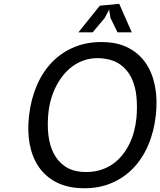

<svg xmlns="http://www.w3.org/2000/svg" viewBox="-20 -980 843 1009"><path d="M398.5 8.5Q325.5 4.5 271.2 -24.8Q217 -54 183 -104Q149 -154 136 -222.8Q123 -291.5 133 -375Q143 -460.5 174.2 -532.5Q205.5 -604.5 256.2 -656Q307 -707.5 376.8 -735Q446.5 -762.5 533.5 -758.5Q605.5 -755.5 659.2 -726.2Q713 -697 747 -646.8Q781 -596.5 794.5 -527.2Q808 -458 799 -375Q789.5 -288 758 -215.2Q726.5 -142.5 675.2 -91.2Q624 -40 554.2 -13.2Q484.5 13.5 398.5 8.5ZM697 -359.5Q702.5 -420 696.8 -474.8Q691 -529.5 670.2 -571.8Q649.5 -614 611.8 -641Q574 -668 515.5 -673.5Q473.5 -677 437.8 -667.8Q402 -658.5 372.2 -639.2Q342.5 -620 318.8 -592.5Q295 -565 277.8 -532.5Q260.5 -500 249.8 -464.2Q239 -428.5 235 -392.5Q228 -331 233.8 -275.2Q239.5 -219.5 260.8 -176.5Q282 -133.5 320 -106.8Q358 -80 416 -76.5Q461 -74 498.5 -84Q536 -94 566 -113.5Q596 -133 619 -160.5Q642 -188 658.2 -220.2Q674.5 -252.5 684 -288Q693.5 -323.5 697 -359.5ZM672.5 -810H597.5L560.5 -886L553.5 -930L531 -886.5L467 -810H392L504.5 -950L606.5 -960Z"/></svg>

Font: B612
Style: Italic
Weight: 400
Italic angle: -10°
Designer: Nicolas Chauveau, Thomas Paillot, Jonathan Favre-Lamarine, Jean-Luc Vinot
Foundry: AIRBUS
Version: Version 1.008